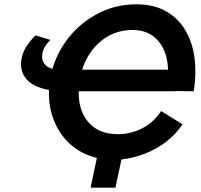

<svg xmlns="http://www.w3.org/2000/svg" viewBox="-20 -735 934 890"><path d="M400 135 429 -3Q358 -20 307 -65.5Q256 -111 230 -176.5Q204 -242 207 -318Q136 -331 104.5 -366Q73 -401 78 -450Q81 -481 97 -510.5Q113 -540 145 -571L214 -550Q175 -513 175 -472Q175 -453 187 -437.5Q199 -422 223 -416Q248 -500 304 -567.5Q360 -635 439.5 -675Q519 -715 612 -715Q694 -715 751 -682Q808 -649 840.5 -592.5Q873 -536 882 -464Q891 -392 878 -312L792 -313V-312H345Q343 -221 391 -167Q439 -113 527 -113Q585 -113 638 -139.5Q691 -166 727 -220L826 -159Q796 -113 751 -78.5Q706 -44 652.5 -23Q599 -2 543 4L515 135ZM595 -596Q510 -596 448 -544.5Q386 -493 361 -412H759Q756 -497 712.5 -546.5Q669 -596 595 -596Z"/></svg>

Font: Raleway
Style: Bold Italic
Weight: 700
Italic angle: -12°
Designer: Matt McInerney, Pablo Impallari, Rodrigo Fuenzalida
Foundry: Matt McInerney, Pablo Impallari, Rodrigo Fuenzalida
Version: Version 4.101;RELEASE